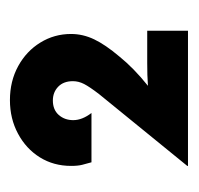

<svg xmlns="http://www.w3.org/2000/svg" viewBox="-26 -818 386 373"><g transform="rotate(-90 166.5 -631.0)"><path d="M31.2 -458.3V-459.7L170.8 -631.2Q184.7 -649.3 190.3 -660.1Q195.8 -670.8 195.8 -681.9Q195.8 -700 185.1 -710.4Q174.3 -720.8 158.3 -720.8Q140.3 -720.8 130.2 -709.4Q120.1 -697.9 120.1 -681.2Q120.1 -663.9 134 -645.8H38.2Q35.4 -655.6 33.3 -663.9Q31.2 -672.2 31.2 -685.4Q31.2 -719.4 47.9 -746.2Q64.6 -772.9 93.8 -788.5Q122.9 -804.2 159 -804.2Q195.8 -804.2 225 -788.2Q254.2 -772.2 270.8 -745.1Q287.5 -718.1 287.5 -685.4Q287.5 -662.5 277.1 -640.6Q266.7 -618.8 243.8 -591.7Q232.6 -577.8 218.4 -563.9Q204.2 -550 186.8 -536.1Q197.2 -536.8 208.3 -537.2Q219.4 -537.5 231.2 -537.5H293.8V-458.3Z"/></g></svg>

Font: Afacad Flux
Style: Regular
Weight: 400
Designer: Kristian Moeller
Foundry: Dicotype
Version: Version 1.100